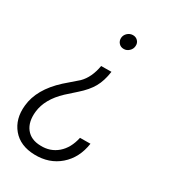

<svg xmlns="http://www.w3.org/2000/svg" viewBox="-185 -631 813 912"><g transform="rotate(30 221.5 -175.0)"><path d="M270.5 -335.9Q263.2 -283.2 242.9 -247.3Q222.7 -211.4 181.6 -175.3Q140.6 -139.2 130.4 -129.4Q61 -64 53.2 8.3Q46.9 66.4 73.7 100.8Q100.6 135.3 153.8 136.2Q207.5 138.2 246.1 105Q284.7 71.8 297.9 10.3L355 9.8Q342.8 92.8 287.1 141.1Q231.4 189.5 149.9 187.5Q70.8 185.5 28.8 135.3Q-13.2 85 -5.4 8.8Q3.4 -85 96.7 -170.4L164.1 -229Q202.6 -267.1 214.4 -335.4ZM308.6 -499Q307.6 -482.4 294.9 -470.7Q282.2 -459 267.1 -459Q250 -458.5 239.3 -470.2Q228.5 -481.9 229.5 -499Q231 -515.1 243.2 -526.4Q255.4 -537.6 271.5 -538.1Q288.1 -538.6 299.1 -527.3Q310.1 -516.1 308.6 -499Z"/></g></svg>

Font: Roboto Light
Style: Italic
Weight: 300
Italic angle: -12°
Designer: Google
Version: Version 2.134; 2016; ttfautohint (v1.6)